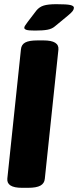

<svg xmlns="http://www.w3.org/2000/svg" viewBox="-20 -895 373 917"><path d="M85 2Q11 2 15 -42L80 -659Q82 -682 100.5 -692Q119 -702 159 -702H188Q263 -702 259 -658L194 -41Q192 -19 173 -8.5Q154 2 114 2ZM147 -749Q116 -749 106 -752.5Q96 -756 96 -762Q96 -766 99 -771.5Q102 -777 112 -790L154 -845Q168 -862 189 -868.5Q210 -875 249 -875Q299 -875 316 -871Q333 -867 333 -858Q333 -851 327.5 -843Q322 -835 305 -821L242 -769Q228 -757 206.5 -753Q185 -749 147 -749Z"/></svg>

Font: Asap Condensed Condensed Black
Style: Italic
Weight: 900
Width: 3
Italic angle: -6°
Designer: Pablo Cosgaya
Foundry: Omnibus-Type
Version: Version 3.001; ttfautohint (v1.8.4.7-5d5b)